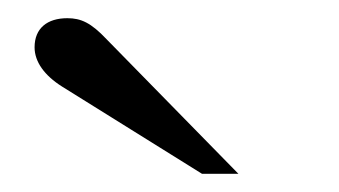

<svg xmlns="http://www.w3.org/2000/svg" viewBox="-20 -698 373 211"><path d="M242 -507 97 -655C80 -673 69 -678 54 -678C32 -678 18 -667 18 -646C18 -630 29 -615 48 -603L202 -507Z"/></svg>

Font: XITS Math
Style: Regular
Weight: 400
Designer: MicroPress Inc., with final additions and corrections provided by Coen Hoffman, Elsevier (retired)
Version: Version 1.108